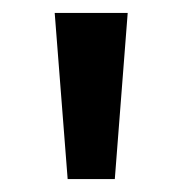

<svg xmlns="http://www.w3.org/2000/svg" viewBox="-20 -734 283 298"><path d="M64.9 -713.9 85 -456.1H158.2L178.2 -713.9Z"/></svg>

Font: Samim Medium
Style: Regular
Weight: 500
Foundry: DejaVu fonts team - Redesigned by Saber Rastikerdar
Version: Version 4.0.5